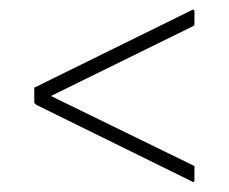

<svg xmlns="http://www.w3.org/2000/svg" viewBox="-20 -496 467 392"><path d="M54 -282Q53 -283 51.5 -284.5Q50 -286 50 -287V-316Q50 -318 51.5 -318Q53 -318 54 -319L373 -476Q374 -477 375.5 -476Q377 -475 377 -473V-446Q377 -444 375.5 -443.5Q374 -443 373 -442L84 -300L373 -159Q375 -158 376 -157.5Q377 -157 377 -155V-128Q377 -123 373 -125Z"/></svg>

Font: Glory Thin
Style: Regular
Weight: 100
Designer: Robert Leuschke
Foundry: Robert Leuschke
Version: Version 1.011